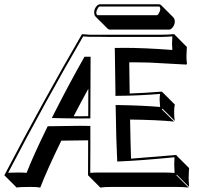

<svg xmlns="http://www.w3.org/2000/svg" viewBox="-21 -805 939 885"><path d="M758.8 -668.5H484.4Q479.5 -669.4 476.1 -671.9L419.4 -728.5Q413.1 -735.8 413.1 -748Q413.1 -766.6 427.7 -780.3Q433.6 -784.7 438 -785.2H713.9Q718.3 -784.2 721.2 -781.7L777.8 -725.1Q784.2 -718.3 784.7 -706.5Q784.7 -686.5 769 -672.9Q764.2 -668.5 758.8 -668.5ZM261.7 -156.7Q196.3 -22.9 164.6 59.6Q151.9 56.6 119.6 56.6Q68.4 56.6 55.7 59.6L-1 2.9Q180.2 -343.8 356.9 -647.5L392.1 -645H439.9H478H722.2Q758.3 -645 782.2 -647.9L784.2 -645L840.3 -588.4Q838.4 -561 838.4 -547.4Q838.4 -527.3 840.8 -511.2L838.4 -507.3Q838.4 -507.3 667 -516.6Q633.3 -517.6 605.5 -517.6Q585.9 -517.6 574.7 -517.6Q575.7 -471.2 576.7 -374Q640.6 -376 725.1 -382.8L728 -379.9L784.7 -323.2Q781.7 -309.6 781.7 -290.5Q781.7 -261.7 784.7 -247.6L728 -304.2L725.1 -300.8L781.7 -244.6Q705.6 -252.4 578.6 -253.9Q580.6 -142.6 583 -73.7Q792 -91.3 792 -90.8L793.9 -86.9L850.6 -30.3Q850.1 -24.4 849.4 -10Q848.6 4.4 848.6 12.7Q848.6 28.8 850.6 56.6L793.9 0L792 2.9L848.6 59.6Q823.7 56.6 788.6 56.6H591.8H580.1H496.6Q458.5 56.6 441.4 59.6L384.8 2.9Q384.8 -12.7 385.3 -158.2Q317.4 -157.7 261.7 -156.7ZM318.4 -269Q335.4 -269 345.2 -269Q365.2 -269 385.7 -269.5Q386.2 -342.3 386.2 -396Q351.1 -332 318.4 -269ZM395.5 -269V-259.3H385.7Q363.8 -258.8 345.2 -258.8Q328.6 -258.8 275.9 -259.8Q246.1 -260.3 233.9 -260.7H217.8L225.1 -275.4Q294.4 -412.6 365.7 -538.6L368.7 -543.5H396.5V-533.7Q396 -423.3 395.5 -269ZM196.3 -217.8 198.7 -223.1H205.1Q282.2 -224.6 350.1 -225.1Q360.8 -225.1 385.7 -224.6H395.5V-214.8Q395.5 -179.7 395.5 -116.7Q395 -30.3 395 -8.3Q411.1 -9.8 439.9 -9.8H731.9Q760.7 -9.8 783.7 -7.8Q782.2 -31.7 782.2 -43.9Q782.2 -60.1 783.2 -80.1Q622.6 -64.5 529.3 -61L519.5 -60.5L519 -70.3Q514.6 -151.4 512.2 -310.5L511.7 -320.8H522.5Q639.6 -318.8 716.8 -312Q715.3 -329.6 714.8 -347.2Q714.8 -359.9 716.8 -372.1Q617.7 -363.8 521 -363.3L511.2 -362.8V-373Q508.8 -560.1 508.3 -573.7L507.8 -584H518.1Q531.7 -584.5 548.8 -584.5Q645.5 -584.5 773.4 -574.7Q772 -591.8 772 -604Q772 -614.7 773.4 -637.2Q750 -635.3 722.2 -634.8H478L439.9 -635.3H391.6L362.3 -637.2Q189.9 -340.8 16.6 -8.8Q34.7 -9.8 63 -9.8Q88.9 -9.8 101.6 -8.3Q134.3 -91.8 196.3 -217.8ZM702.1 -734.9Q708 -734.9 715.3 -752.4Q717.8 -758.8 717.8 -763.2Q717.8 -765.1 717.3 -767.1Q716.8 -769 716.3 -770.5Q715.8 -772 714.8 -773.4L713.9 -774.9H438Q433.1 -774.9 425.8 -758.3Q423.3 -752 422.9 -748Q422.9 -737.8 428.2 -734.9Z"/></svg>

Font: Linux Biolinum Shadow O
Style: Bold
Weight: 700
Designer: Philipp H. Poll
Foundry: Philipp H. Poll
Version: Version 0.9.2